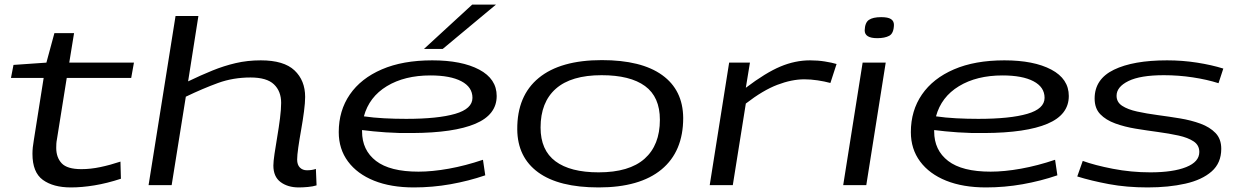

<svg xmlns="http://www.w3.org/2000/svg" viewBox="-20 -810 5426 840"><path d="M507 -103 509 -28Q448 -8 393 1Q338 10 290 10Q213 10 167.5 -23Q122 -56 122 -137Q122 -164 128 -197L171 -469H28L39 -526L183 -536L218 -665H304L283 -536H566L554 -469H272L229 -200Q227 -190 226.5 -181Q226 -172 226 -163Q226 -121 250 -95.5Q274 -70 336 -70Q376 -70 419 -79Q462 -88 507 -103Z M1280 -112Q1280 -89 1292 -77Q1304 -65 1323 -65Q1345 -65 1362 -71L1365 1Q1349 6 1327 8Q1305 10 1287 10Q1239 10 1207.5 -13.5Q1176 -37 1176 -86Q1176 -103 1181 -137Q1186 -171 1193 -212Q1200 -253 1205 -292.5Q1210 -332 1210 -360Q1210 -411 1178.5 -441Q1147 -471 1076 -471Q1000 -471 934 -447Q868 -423 793 -387L731 0H630L748 -740H848L803 -454Q859 -481 909.5 -501.5Q960 -522 1011.5 -534Q1063 -546 1121 -546Q1222 -546 1268.5 -502Q1315 -458 1315 -386Q1315 -361 1310 -322.5Q1305 -284 1297.5 -242Q1290 -200 1285 -165Q1280 -130 1280 -112Z M2103 -43Q2030 -18 1951 -4Q1872 10 1791 10Q1690 10 1616.5 -19.5Q1543 -49 1502.5 -103.5Q1462 -158 1462 -232Q1462 -326 1510.5 -396.5Q1559 -467 1650.5 -506.5Q1742 -546 1871 -546Q2000 -546 2076.5 -505.5Q2153 -465 2153 -390Q2153 -308 2059.5 -268.5Q1966 -229 1785 -228Q1724 -227 1667 -231Q1610 -235 1564 -241Q1564 -238 1564 -235Q1564 -153 1625 -106Q1686 -59 1811 -59Q1871 -59 1943.5 -72Q2016 -85 2093 -111ZM1863 -480Q1750 -480 1672.5 -433Q1595 -386 1572 -301Q1613 -295 1660.5 -292.5Q1708 -290 1757 -290Q1896 -290 1971.5 -312Q2047 -334 2047 -382Q2047 -429 1998.5 -454.5Q1950 -480 1863 -480ZM1835 -596 2046 -790H2150L1917 -596Z M2599 10Q2425 10 2334.5 -56Q2244 -122 2243 -244Q2242 -391 2337 -469Q2432 -547 2613 -547Q2786 -547 2877 -481.5Q2968 -416 2969 -294Q2969 -147 2874 -68.5Q2779 10 2599 10ZM2599 -56Q2733 -56 2800 -115.5Q2867 -175 2867 -286Q2867 -386 2802 -433.5Q2737 -481 2612 -481Q2479 -481 2412 -422Q2345 -363 2345 -252Q2345 -153 2410 -104.5Q2475 -56 2599 -56Z M3261 -536 3243 -426Q3330 -492 3394.5 -519Q3459 -546 3524 -546Q3558 -546 3589 -541Q3620 -536 3640 -530L3613 -447Q3587 -454 3557 -458.5Q3527 -463 3499 -463Q3444 -463 3381 -439Q3318 -415 3243 -357L3186 0H3085L3170 -536Z M3835 -735Q3865 -735 3878 -726.5Q3891 -718 3891 -701Q3890 -664 3870.5 -653.5Q3851 -643 3818 -643Q3763 -643 3763 -677Q3764 -711 3781.5 -723Q3799 -735 3835 -735ZM3669 0 3754 -536H3855L3770 0Z M4606 -43Q4533 -18 4454 -4Q4375 10 4294 10Q4193 10 4119.5 -19.5Q4046 -49 4005.5 -103.5Q3965 -158 3965 -232Q3965 -326 4013.5 -396.5Q4062 -467 4153.5 -506.5Q4245 -546 4374 -546Q4503 -546 4579.5 -505.5Q4656 -465 4656 -390Q4656 -308 4562.5 -268.5Q4469 -229 4288 -228Q4227 -227 4170 -231Q4113 -235 4067 -241Q4067 -238 4067 -235Q4067 -153 4128 -106Q4189 -59 4314 -59Q4374 -59 4446.5 -72Q4519 -85 4596 -111ZM4366 -480Q4253 -480 4175.5 -433Q4098 -386 4075 -301Q4116 -295 4163.5 -292.5Q4211 -290 4260 -290Q4399 -290 4474.5 -312Q4550 -334 4550 -382Q4550 -429 4501.5 -454.5Q4453 -480 4366 -480Z M4693 -38 4717 -106Q4769 -87 4849 -71.5Q4929 -56 5013 -56Q5112 -56 5169.5 -79Q5227 -102 5227 -145Q5227 -175 5202 -191.5Q5177 -208 5136 -217Q5095 -226 5046.5 -232.5Q4998 -239 4949 -247Q4900 -255 4859 -270Q4818 -285 4793.5 -310.5Q4769 -336 4769 -379Q4769 -464 4853.5 -505Q4938 -546 5086 -546Q5153 -546 5217 -536Q5281 -526 5332 -510L5311 -446Q5261 -462 5198.5 -471.5Q5136 -481 5072 -481Q4969 -481 4917 -455.5Q4865 -430 4865 -391Q4865 -363 4889.5 -347Q4914 -331 4955 -322Q4996 -313 5045 -306.5Q5094 -300 5142.5 -292Q5191 -284 5232 -269Q5273 -254 5298 -228Q5323 -202 5323 -159Q5323 -97 5281 -60Q5239 -23 5166 -6.5Q5093 10 5001 10Q4909 10 4831.5 -4.5Q4754 -19 4693 -38Z"/></svg>

Font: Georama ExtraExtended
Style: Italic
Weight: 400
Width: 8
Italic angle: -9°
Designer: Jean-Baptiste Levee
Foundry: Production Type
Version: Version 1.000